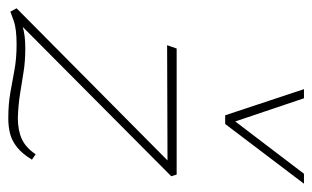

<svg xmlns="http://www.w3.org/2000/svg" viewBox="-166 -578 753 463"><g transform="rotate(90 210.5 -346.5)"><path d="M264 10Q230 10 202 5Q174 0 147 -5Q120 -10 86 -10Q48 -10 29 -3Q10 4 7 5L-1 -10L379 -387L387 -374L88 -373L96 -396H400L404 -383L24 -5L8 -13Q24 -19 44.5 -25Q65 -31 95 -31Q128 -31 154.5 -26.5Q181 -22 207.5 -18Q234 -14 263 -13Q293 -13 314 -22.5Q335 -32 351 -56L364 -47Q350 -24 334.5 -11.5Q319 1 302 5.5Q285 10 264 10ZM257 -513 264 -527 398 -703H422L278 -513ZM257 -513 194 -703H216L275 -528L278 -513Z"/></g></svg>

Font: Ysabeau Infant Thin
Style: Italic
Weight: 250
Italic angle: -12°
Designer: Christian Thalmann (Catharsis Fonts)
Version: Version 2.001;gftools[0.9.30]; featfreeze: ss01,ss02,lnum